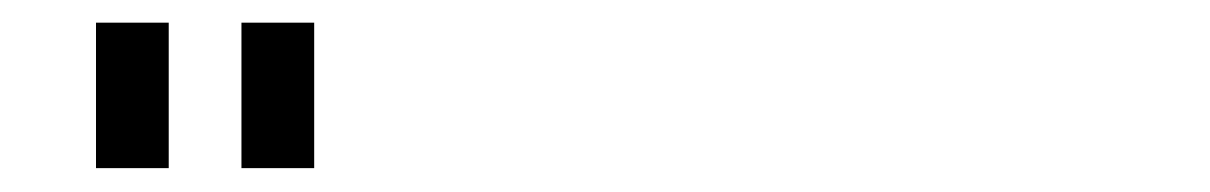

<svg xmlns="http://www.w3.org/2000/svg" viewBox="-20 -832 1040 165"><path d="M62.5 -812.5Q62.5 -812.5 62.5 -687.5H125Q125 -687.5 125 -812.5ZM187.5 -812.5Q187.5 -812.5 187.5 -687.5H250Q250 -687.5 250 -812.5Z"/></svg>

Font: CalcUnifontExMono
Style: Regular
Weight: 500
Version: Version 15.0.06